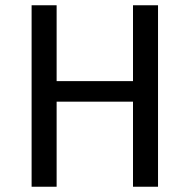

<svg xmlns="http://www.w3.org/2000/svg" viewBox="-20 -709 720 729"><path d="M580 0H485V-323H195V0H100V-689H195V-401H485V-689H580Z"/></svg>

Font: Trujillo
Style: Regular
Weight: 400
Designer: Fira Sans original fonts by bBox Type GmbH, Carrois Corporate GbR, & Edenspiekermann AG / Changes by Cristiano Sobral
Foundry: Fira Sans original fonts by bBox Type GmbH, Carrois Corporate GbR, & Edenspiekermann AG / Changes by Cristiano Sobral
Version: Version 4.301;October 17, 2021;FontCreator 14.0.0.2814 64-bi